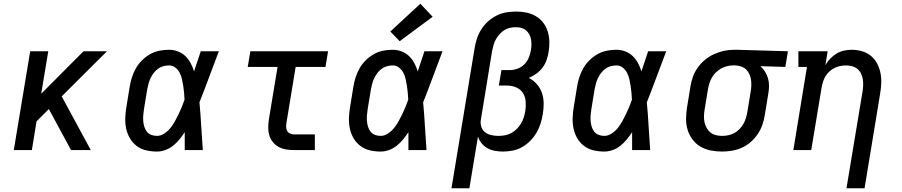

<svg xmlns="http://www.w3.org/2000/svg" viewBox="-20 -805 4840 1030"><path d="M54 0 142 -530H239L201 -302L428 -530H554L311 -288L467 0H361L242 -220L176 -154L151 0Z M822 8Q792 8 764 1.5Q736 -5 713.5 -22Q691 -39 677 -63Q663 -87 657 -114.5Q651 -142 652 -172Q653 -202 658 -231L676 -341Q680 -366 688 -391Q696 -416 709.5 -439.5Q723 -463 743 -482.5Q763 -502 786.5 -515Q810 -528 835.5 -533Q861 -538 887 -538Q912 -538 935 -529Q958 -520 975 -503.5Q992 -487 1003 -466Q1014 -445 1021 -422Q1030 -449 1039 -476Q1048 -503 1057 -530H1154Q1128 -462 1102.5 -393Q1077 -324 1050 -256Q1056 -192 1059.5 -128Q1063 -64 1068 0H971Q971 -24 971 -48Q971 -72 971 -96Q958 -76 942.5 -57Q927 -38 908 -23Q889 -8 866.5 0Q844 8 822 8ZM822 -76Q842 -76 861 -88.5Q880 -101 893.5 -117.5Q907 -134 917.5 -153Q928 -172 937.5 -191.5Q947 -211 955 -230.5Q963 -250 970 -270Q969 -289 967.5 -307.5Q966 -326 963 -344.5Q960 -363 956 -381Q952 -399 943.5 -415Q935 -431 920.5 -442.5Q906 -454 887 -454Q872 -454 856.5 -450Q841 -446 828 -436.5Q815 -427 805 -414Q795 -401 788 -386.5Q781 -372 777 -357Q773 -342 770 -327L752 -217Q750 -202 748.5 -186Q747 -170 748.5 -154.5Q750 -139 754.5 -124.5Q759 -110 768 -98.5Q777 -87 791.5 -81.5Q806 -76 822 -76Z M1557 0Q1535 0 1514 -3.5Q1493 -7 1475.5 -16.5Q1458 -26 1444.5 -42Q1431 -58 1425 -77.5Q1419 -97 1419 -118.5Q1419 -140 1422 -162L1469 -446H1309L1323 -530H1740L1726 -446H1566L1517 -148Q1515 -136 1515 -124.5Q1515 -113 1520 -103.5Q1525 -94 1535.5 -89Q1546 -84 1557 -84H1669V0Z M2022 8Q1992 8 1964 1.5Q1936 -5 1913.5 -22Q1891 -39 1877 -63Q1863 -87 1857 -114.5Q1851 -142 1852 -172Q1853 -202 1858 -231L1876 -341Q1880 -366 1888 -391Q1896 -416 1909.5 -439.5Q1923 -463 1943 -482.5Q1963 -502 1986.5 -515Q2010 -528 2035.5 -533Q2061 -538 2087 -538Q2112 -538 2135 -529Q2158 -520 2175 -503.5Q2192 -487 2203 -466Q2214 -445 2221 -422Q2230 -449 2239 -476Q2248 -503 2257 -530H2354Q2328 -462 2302.5 -393Q2277 -324 2250 -256Q2256 -192 2259.5 -128Q2263 -64 2268 0H2171Q2171 -24 2171 -48Q2171 -72 2171 -96Q2158 -76 2142.5 -57Q2127 -38 2108 -23Q2089 -8 2066.5 0Q2044 8 2022 8ZM2022 -76Q2042 -76 2061 -88.5Q2080 -101 2093.5 -117.5Q2107 -134 2117.5 -153Q2128 -172 2137.5 -191.5Q2147 -211 2155 -230.5Q2163 -250 2170 -270Q2169 -289 2167.5 -307.5Q2166 -326 2163 -344.5Q2160 -363 2156 -381Q2152 -399 2143.5 -415Q2135 -431 2120.5 -442.5Q2106 -454 2087 -454Q2072 -454 2056.5 -450Q2041 -446 2028 -436.5Q2015 -427 2005 -414Q1995 -401 1988 -386.5Q1981 -372 1977 -357Q1973 -342 1970 -327L1952 -217Q1950 -202 1948.5 -186Q1947 -170 1948.5 -154.5Q1950 -139 1954.5 -124.5Q1959 -110 1968 -98.5Q1977 -87 1991.5 -81.5Q2006 -76 2022 -76ZM2124 -584 2074 -636 2235 -785 2301 -715Z M2402 205 2526 -546Q2530 -572 2538.5 -598Q2547 -624 2562 -647.5Q2577 -671 2598 -690Q2619 -709 2644 -721.5Q2669 -734 2695.5 -738.5Q2722 -743 2748 -743Q2777 -743 2804 -737.5Q2831 -732 2854 -718.5Q2877 -705 2893.5 -684Q2910 -663 2918 -637Q2926 -611 2927 -583Q2928 -555 2923 -526Q2920 -505 2912.5 -483.5Q2905 -462 2891 -443Q2877 -424 2857.5 -410Q2838 -396 2817 -387Q2842 -374 2860 -353.5Q2878 -333 2887 -307Q2896 -281 2896.5 -252Q2897 -223 2892 -194Q2888 -168 2880 -142.5Q2872 -117 2858 -93Q2844 -69 2824 -49Q2804 -29 2780 -15.5Q2756 -2 2729.5 3Q2703 8 2678 8Q2656 8 2634.5 4Q2613 0 2595 -10Q2577 -20 2564 -36Q2551 -52 2544 -72L2498 205ZM2652 -76Q2670 -76 2687.5 -79Q2705 -82 2721.5 -90.5Q2738 -99 2751.5 -112.5Q2765 -126 2774.5 -141.5Q2784 -157 2789.5 -174.5Q2795 -192 2798 -209Q2802 -234 2800 -260Q2798 -286 2785.5 -306Q2773 -326 2749.5 -336Q2726 -346 2701 -346H2656L2670 -429H2715Q2735 -429 2756 -436.5Q2777 -444 2792.5 -459.5Q2808 -475 2816.5 -495.5Q2825 -516 2828 -536Q2831 -551 2831 -566Q2831 -581 2828.5 -595Q2826 -609 2819 -621.5Q2812 -634 2801 -643Q2790 -652 2776 -655.5Q2762 -659 2747 -659Q2731 -659 2715 -655.5Q2699 -652 2685 -643Q2671 -634 2659.5 -621Q2648 -608 2640 -593.5Q2632 -579 2627.5 -563.5Q2623 -548 2620 -532L2560 -165Q2556 -146 2561.5 -127Q2567 -108 2581 -96.5Q2595 -85 2614 -80.5Q2633 -76 2652 -76Z M3222 8Q3192 8 3164 1.5Q3136 -5 3113.5 -22Q3091 -39 3077 -63Q3063 -87 3057 -114.5Q3051 -142 3052 -172Q3053 -202 3058 -231L3076 -341Q3080 -366 3088 -391Q3096 -416 3109.5 -439.5Q3123 -463 3143 -482.5Q3163 -502 3186.5 -515Q3210 -528 3235.5 -533Q3261 -538 3287 -538Q3312 -538 3335 -529Q3358 -520 3375 -503.5Q3392 -487 3403 -466Q3414 -445 3421 -422Q3430 -449 3439 -476Q3448 -503 3457 -530H3554Q3528 -462 3502.5 -393Q3477 -324 3450 -256Q3456 -192 3459.5 -128Q3463 -64 3468 0H3371Q3371 -24 3371 -48Q3371 -72 3371 -96Q3358 -76 3342.5 -57Q3327 -38 3308 -23Q3289 -8 3266.5 0Q3244 8 3222 8ZM3222 -76Q3242 -76 3261 -88.5Q3280 -101 3293.5 -117.5Q3307 -134 3317.5 -153Q3328 -172 3337.5 -191.5Q3347 -211 3355 -230.5Q3363 -250 3370 -270Q3369 -289 3367.5 -307.5Q3366 -326 3363 -344.5Q3360 -363 3356 -381Q3352 -399 3343.5 -415Q3335 -431 3320.5 -442.5Q3306 -454 3287 -454Q3272 -454 3256.5 -450Q3241 -446 3228 -436.5Q3215 -427 3205 -414Q3195 -401 3188 -386.5Q3181 -372 3177 -357Q3173 -342 3170 -327L3152 -217Q3150 -202 3148.5 -186Q3147 -170 3148.5 -154.5Q3150 -139 3154.5 -124.5Q3159 -110 3168 -98.5Q3177 -87 3191.5 -81.5Q3206 -76 3222 -76Z M3853 8Q3822 8 3792 2Q3762 -4 3737 -19Q3712 -34 3694.5 -57.5Q3677 -81 3668.5 -109.5Q3660 -138 3660.5 -169Q3661 -200 3666 -231L3684 -341Q3688 -368 3697.5 -394Q3707 -420 3723.5 -443Q3740 -466 3762.5 -484.5Q3785 -503 3810.5 -514.5Q3836 -526 3863 -532Q3890 -538 3917 -538Q3921 -538 3925 -538Q3929 -538 3933 -538L4207 -530L4193 -446L4059 -450Q4074 -437 4084.5 -420Q4095 -403 4100.5 -383Q4106 -363 4105.5 -341.5Q4105 -320 4101 -299L4083 -189Q4079 -162 4070 -136Q4061 -110 4045 -86Q4029 -62 4007 -43Q3985 -24 3959.5 -12.5Q3934 -1 3906.5 3.5Q3879 8 3853 8ZM3854 -76Q3871 -76 3887.5 -79.5Q3904 -83 3919 -91Q3934 -99 3946.5 -112Q3959 -125 3967.5 -139.5Q3976 -154 3981 -170Q3986 -186 3989 -203L4007 -313Q4010 -329 4010.5 -345.5Q4011 -362 4009 -377Q4007 -392 4000.5 -406.5Q3994 -421 3983.5 -431.5Q3973 -442 3958 -447.5Q3943 -453 3927 -454H3919Q3917 -454 3915 -454Q3913 -454 3911 -454Q3895 -454 3878.5 -449.5Q3862 -445 3847.5 -437Q3833 -429 3820.5 -416.5Q3808 -404 3799.5 -389.5Q3791 -375 3786 -359Q3781 -343 3778 -327L3760 -217Q3757 -200 3756.5 -182.5Q3756 -165 3759.5 -149Q3763 -133 3771 -118.5Q3779 -104 3791.5 -94Q3804 -84 3820.5 -80Q3837 -76 3854 -76Z M4521 205 4607 -313Q4610 -330 4610.5 -347Q4611 -364 4608.5 -380Q4606 -396 4599 -410.5Q4592 -425 4580 -435Q4568 -445 4552 -449.5Q4536 -454 4519 -454Q4503 -454 4488 -451Q4473 -448 4458 -441Q4443 -434 4430.5 -422.5Q4418 -411 4409.5 -397.5Q4401 -384 4396 -368.5Q4391 -353 4388 -338L4332 0H4236L4309 -446H4263V-530H4420L4408 -456Q4419 -475 4434.5 -491Q4450 -507 4468.5 -518Q4487 -529 4508 -533.5Q4529 -538 4549 -538Q4578 -538 4605 -530Q4632 -522 4652.5 -505Q4673 -488 4685.5 -464Q4698 -440 4703.5 -412.5Q4709 -385 4707.5 -356.5Q4706 -328 4701 -299L4618 205Z"/></svg>

Font: Iosevka Slab Medium Extended
Style: Italic
Weight: 500
Width: 7
Italic angle: -9°
Monospace: yes
Designer: Belleve Invis
Foundry: Belleve Invis
Version: Version 11.1.0; ttfautohint (v1.8.3)